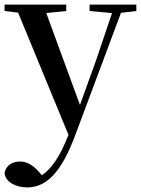

<svg xmlns="http://www.w3.org/2000/svg" viewBox="-27 -547 617 838"><path d="M364 -499 462 -490 392 -283 322 -89 175 -490 262 -499V-527H-7V-499L52 -492L272 42L268 51C236 131 201 187 156 218L142 202C118 176 93 158 61 158C29 158 -1 173 -7 208C-4 247 42 271 91 271C173 271 239 210 301 44L501 -491L568 -499V-527H364Z"/></svg>

Font: Noto Serif JP SemiBold
Style: Regular
Weight: 600
Designer: Ryoko NISHIZUKA 西塚涼子 (kana & ideographs); Frank Grießhammer (Latin, Greek & Cyrillic); Wenlong ZHANG 张文龙 (bopomofo); San
Foundry: Adobe
Version: Version 2.001;hotconv 1.1.0;makeotfexe 2.6.0